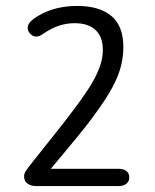

<svg xmlns="http://www.w3.org/2000/svg" viewBox="-20 -626 520 646"><path d="M151 -58Q189 -104 217.5 -138Q246 -172 275 -209Q321 -269 347 -312.5Q373 -356 384 -392.5Q395 -429 395 -468Q395 -539 354.5 -572.5Q314 -606 240 -606Q203 -606 170.5 -598Q138 -590 109 -573Q73 -552 73 -533Q73 -521 82 -512Q91 -503 102 -503Q107 -503 112.5 -505Q118 -507 131 -516Q179 -548 231 -548Q277 -548 301.5 -525Q326 -502 326 -458Q326 -434 318 -408.5Q310 -383 294 -354.5Q278 -326 254 -292.5Q230 -259 199 -219Q168 -179 130 -132Q102 -96 87 -77.5Q72 -59 66.5 -50Q61 -41 61 -33Q61 -16 73 -8Q85 0 101 0H379Q396 0 405.5 -8Q415 -16 415 -29Q415 -43 405.5 -50.5Q396 -58 379 -58Z"/></svg>

Font: Beiruti
Style: Regular
Weight: 400
Version: Version 1.00